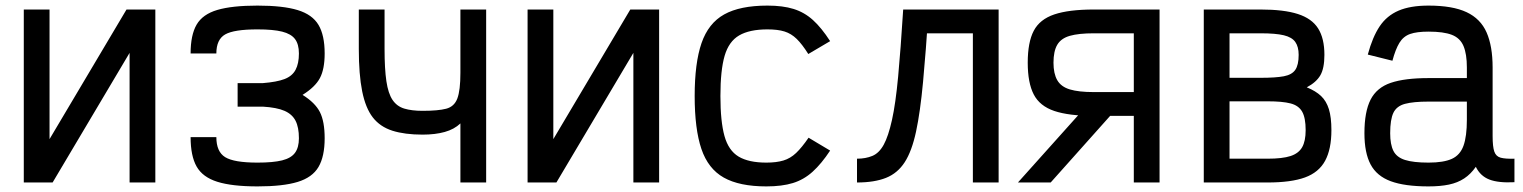

<svg xmlns="http://www.w3.org/2000/svg" viewBox="-20 -652 5440 686"><path d="M65 0V-618H157V0H65L432 -618H535V0H443V-618H535L168 0Z M900 14Q809 14 756.5 -2.5Q704 -19 682.5 -57Q661 -95 661 -162H753Q753 -110 784.5 -90.5Q816 -71 900 -71Q956 -71 988 -79Q1020 -87 1034 -106Q1048 -125 1048 -158Q1048 -197 1036 -220.5Q1024 -244 996.5 -256Q969 -268 919 -271H829V-355H919Q969 -359 996.5 -369.5Q1024 -380 1036 -402.5Q1048 -425 1048 -461Q1048 -494 1034 -512.5Q1020 -531 988 -539Q956 -547 900 -547Q816 -547 784.5 -529Q753 -511 753 -461H661Q661 -527 682.5 -564Q704 -601 756.5 -616.5Q809 -632 900 -632Q991 -632 1043.5 -616Q1096 -600 1118 -563Q1140 -526 1140 -461Q1140 -405 1123 -373Q1106 -341 1061 -313Q1106 -285 1123 -251.5Q1140 -218 1140 -158Q1140 -93 1118 -55.5Q1096 -18 1043.5 -2Q991 14 900 14Z M1625 0V-211Q1603 -190 1569 -180.5Q1535 -171 1490 -171Q1426 -171 1382 -185Q1338 -199 1312 -232.5Q1286 -266 1274 -326Q1262 -386 1262 -477V-618H1354V-477Q1354 -406 1360.5 -362Q1367 -318 1382.5 -295Q1398 -272 1424.5 -264Q1451 -256 1490 -256Q1545 -256 1574 -263.5Q1603 -271 1614 -300Q1625 -329 1625 -392V-618H1717V0Z M1865 0V-618H1957V0H1865L2232 -618H2335V0H2243V-618H2335L1968 0Z M2718 14Q2622 14 2566 -17.5Q2510 -49 2486 -120Q2462 -191 2462 -309Q2462 -427 2486.5 -498Q2511 -569 2567.5 -600.5Q2624 -632 2722 -632Q2777 -632 2815.5 -620Q2854 -608 2884.5 -580.5Q2915 -553 2946 -505L2868 -459Q2846 -494 2826.5 -513Q2807 -532 2783 -539.5Q2759 -547 2722 -547Q2658 -547 2621 -525.5Q2584 -504 2569 -452.5Q2554 -401 2554 -309Q2554 -218 2568.5 -166Q2583 -114 2619 -92.5Q2655 -71 2718 -71Q2754 -71 2779 -78.5Q2804 -86 2824.5 -105.5Q2845 -125 2869 -160L2946 -114Q2915 -67 2883.5 -38.5Q2852 -10 2813 2Q2774 14 2718 14Z M3456 0V-533H3228V-618H3548V0ZM3042 0V-85Q3073 -85 3097 -95Q3121 -105 3137.5 -135Q3154 -165 3167 -223.5Q3180 -282 3189 -378.5Q3198 -475 3207 -618H3298Q3288 -467 3278 -359.5Q3268 -252 3253 -182Q3238 -112 3212.5 -72.5Q3187 -33 3145.5 -16.5Q3104 0 3042 0Z M4031 0V-533H3888Q3834 -533 3802.5 -524Q3771 -515 3757.5 -492Q3744 -469 3744 -428Q3744 -389 3757.5 -365.5Q3771 -342 3802.5 -332.5Q3834 -323 3888 -323H4097V-238H3888Q3799 -238 3747 -255.5Q3695 -273 3673.5 -314.5Q3652 -356 3652 -428Q3652 -501 3673.5 -542Q3695 -583 3747 -600.5Q3799 -618 3888 -618H4123V0ZM3617 0 3884 -298H4000L3734 0Z M4281 0V-618H4484Q4567 -618 4617 -602Q4667 -586 4689.5 -550.5Q4712 -515 4712 -456Q4712 -408 4697.5 -383Q4683 -358 4649 -340Q4681 -327 4700 -309Q4719 -291 4728 -262Q4737 -233 4737 -187Q4737 -119 4714.5 -77.5Q4692 -36 4642.5 -18Q4593 0 4509 0ZM4373 -85H4509Q4562 -85 4591 -94.5Q4620 -104 4632.5 -126Q4645 -148 4645 -187Q4645 -231 4632.5 -253Q4620 -275 4591 -282.5Q4562 -290 4509 -290H4373ZM4373 -374H4484Q4538 -374 4567 -379.5Q4596 -385 4608 -402.5Q4620 -420 4620 -456Q4620 -485 4608 -502Q4596 -519 4567 -526Q4538 -533 4484 -533H4373Z M5084 14Q4999 14 4949 -4.5Q4899 -23 4877 -64.5Q4855 -106 4855 -176Q4855 -253 4877 -296Q4899 -339 4949 -356Q4999 -373 5084 -373H5221V-411Q5221 -459 5209 -487.5Q5197 -516 5167.5 -527.5Q5138 -539 5084 -539Q5042 -539 5018 -530.5Q4994 -522 4980 -499Q4966 -476 4955 -435L4867 -457Q4884 -520 4909.5 -558Q4935 -596 4977 -614Q5019 -632 5084 -632Q5170 -632 5220 -608.5Q5270 -585 5291.5 -536Q5313 -487 5313 -411V-166Q5313 -128 5319 -110.5Q5325 -93 5342 -88.5Q5359 -84 5391 -85V-1Q5334 2 5301.5 -10.5Q5269 -23 5253 -56Q5235 -30 5211.5 -14.5Q5188 1 5157 7.5Q5126 14 5084 14ZM5084 -71Q5138 -71 5167.5 -84.5Q5197 -98 5209 -131.5Q5221 -165 5221 -224V-289H5084Q5030 -289 5000 -281Q4970 -273 4958.5 -249Q4947 -225 4947 -176Q4947 -136 4958.5 -113Q4970 -90 5000 -80.5Q5030 -71 5084 -71Z"/></svg>

Font: Victor Mono SemiBold
Style: Regular
Weight: 600
Monospace: yes
Designer: Rune Bjørnerås
Version: Version 1.561;gftools[0.9.30]